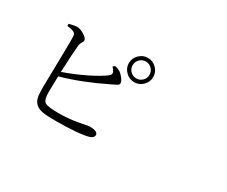

<svg xmlns="http://www.w3.org/2000/svg" viewBox="-120 -1125 1740 1474"><g transform="rotate(30 750.0 -387.5)"><path d="M630.9 -581.1 646.5 -593.8Q674.8 -588.9 693.4 -577.1Q714.8 -562.5 731.9 -539.1Q749 -515.6 749 -500Q749 -494.1 746.6 -489.7Q744.1 -485.4 737.3 -481Q730.5 -476.6 724.1 -473.6Q717.8 -470.7 705.6 -464.4Q693.4 -458 684.6 -454.1Q491.2 -358.4 307.6 -306.6Q304.7 -216.8 304.7 -168Q304.7 -96.7 329.6 -80.1Q354.5 -63.5 447.3 -63.5Q542 -63.5 623.5 -79.1Q705.1 -94.7 707 -94.7Q784.2 -94.7 784.2 -60.5Q784.2 -38.1 751 -25.4Q666 -1 454.1 -1Q384.8 -1 346.2 -7.3Q307.6 -13.7 284.7 -34.2Q261.7 -54.7 254.9 -85Q248 -115.2 248 -171.9Q248 -205.1 252.4 -407.7Q256.8 -610.4 253.9 -636.7Q251 -656.2 234.4 -664.1Q217.8 -671.9 175.8 -677.7L174.8 -696.3Q228.5 -710 246.1 -709Q276.4 -708 310.5 -685.5Q344.7 -663.1 344.7 -644.5Q344.7 -636.7 335 -622.1Q325.2 -607.4 323.2 -590.8Q316.4 -526.4 308.6 -346.7Q409.2 -381.8 501.5 -427.2Q593.8 -472.7 642.6 -509.8Q665 -527.3 655.3 -547.9Q649.4 -562.5 630.9 -581.1ZM835 -592.8Q865.2 -592.8 887.2 -614.7Q909.2 -636.7 909.2 -667Q909.2 -698.2 887.2 -720.2Q865.2 -742.2 835 -742.2Q803.7 -742.2 781.7 -720.2Q759.8 -698.2 759.8 -667Q759.8 -635.7 781.7 -614.3Q803.7 -592.8 835 -592.8ZM758.8 -742.7Q791 -774.4 835 -774.4Q878.9 -774.4 910.6 -742.7Q942.4 -710.9 942.4 -667Q942.4 -623 910.6 -591.3Q878.9 -559.6 835 -559.6Q791 -559.6 758.8 -591.3Q726.6 -623 726.6 -667Q726.6 -710.9 758.8 -742.7Z"/></g></svg>

Font: Bpmf Zihi Serif Regular
Style: Regular
Weight: 400
Foundry: But Ko
Version: Version 1.320